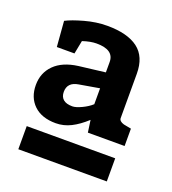

<svg xmlns="http://www.w3.org/2000/svg" viewBox="-96 -801 560 624"><g transform="rotate(20 184.0 -489.0)"><path d="M357 -439V-379H230L224 -421Q198 -397 173 -384.5Q148 -372 121 -372Q72 -372 45 -398Q18 -424 18 -467Q18 -509 46 -537Q74 -565 127 -572L218 -583V-619Q218 -661 158 -661Q137 -661 110 -652L101 -606H40L33 -694Q54 -705 93.5 -716Q133 -727 171 -727Q241 -727 277.5 -699.5Q314 -672 314 -613V-460Q314 -449 331 -444ZM153 -442Q165 -442 185 -451.5Q205 -461 218 -473V-528L148 -516Q111 -510 111 -477Q111 -460 121.5 -451Q132 -442 153 -442ZM36 -331H342V-251H36Z"/></g></svg>

Font: Enriqueta
Style: Bold
Weight: 700
Designer: Viviana Monsalve, Gustavo Ibarra
Foundry: 72Puntos
Version: Version 2.000